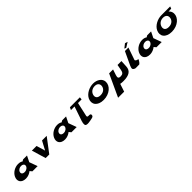

<svg xmlns="http://www.w3.org/2000/svg" viewBox="595 -2889 5318 5318"><g transform="rotate(-45 3254.0 -229.5)"><path d="M88.6 -239C25.5 -108 90.4 17 267.4 17C350.4 17 428.6 -17 480.3 -61H482.3L533 0H738L650.7 -240L737.7 -416H584.7L534.1 -386C501.9 -411 456 -425 396 -425C267 -425 140.3 -348 88.6 -239ZM275.6 -239C293.8 -293 355.2 -328 417.2 -328C479.2 -328 522.8 -293 513.6 -239C503.7 -181 442.8 -136 368.8 -136C291.8 -136 255.7 -181 275.6 -239Z M1110.7 -416H928.7L1053 0H1194L1508.7 -416H1326.7L1188.2 -158Z M1618.6 -239C1555.5 -108 1620.4 17 1797.4 17C1880.4 17 1958.6 -17 2010.3 -61H2012.3L2063 0H2268L2180.7 -240L2267.7 -416H2114.7L2064.1 -386C2031.9 -411 1986 -425 1926 -425C1797 -425 1670.3 -348 1618.6 -239ZM1805.6 -239C1823.8 -293 1885.2 -328 1947.2 -328C2009.2 -328 2052.8 -293 2043.6 -239C2033.7 -181 1972.8 -136 1898.8 -136C1821.8 -136 1785.7 -181 1805.6 -239Z M2488.1 -445H2629.1L2478.3 -2H2483.3C2469.5 10 2456.4 102 2476.4 128C2513.1 176 2649.3 142 2719.4 128C2758.6 120 2792.2 110 2800 72C2820.5 -23 2686.1 32 2680 0C2677.5 -10 2674.6 -17 2670.5 -23L2764.1 -445H2905.1L2912.6 -520H2522.6ZM2524.2 -1C2514 0 2504 0 2494.3 -2Z M3063.8 -319C2989 -157 3087 0 3330 0C3566 0 3735 -157 3725.8 -319C3719.6 -448 3591.4 -532 3439.4 -532C3288.4 -532 3124.6 -448 3063.8 -319ZM3225.8 -319C3249.5 -389 3319 -451 3423 -451C3527 -451 3569.5 -389 3564.8 -319C3558.9 -241 3496.6 -154 3361.6 -154C3223.6 -154 3199.9 -241 3225.8 -319Z M4108.7 -416H3954.7L3652.7 237H3890.7L3966.9 7C3999.9 14 4039.4 17 4084.4 17C4312.4 17 4417.7 -57 4425.9 -215L4436.7 -416H4283.7L4253.1 -249C4237.2 -165 4201.9 -130 4122.9 -130C4042.9 -130 4025.2 -165 4053.1 -249Z M4855.5 -696 4934.8 -672 4789.9 -581 4737.1 -602ZM4536.5 -193 4536.4 -192C4531.8 -182 4527.5 -173 4523.1 -164L4515.5 -147C4479.3 -61 4488.7 -31 4554.5 -3C4574.2 5 4621 0 4720 0C4760.5 -23 4808.6 -115 4808.6 -115C4803.1 -125 4742.8 -136 4735.2 -145C4722.5 -160 4709 -170 4714.3 -185L4838.2 -544H4701.2Z M4948.6 -239C4885.5 -108 4950.4 17 5127.4 17C5210.4 17 5288.6 -17 5340.3 -61H5342.3L5393 0H5598L5510.7 -240L5597.7 -416H5444.7L5394.1 -386C5361.9 -411 5316 -425 5256 -425C5127 -425 5000.3 -348 4948.6 -239ZM5135.6 -239C5153.8 -293 5215.2 -328 5277.2 -328C5339.2 -328 5382.8 -293 5373.6 -239C5363.7 -181 5302.8 -136 5228.8 -136C5151.8 -136 5115.7 -181 5135.6 -239Z M5900.8 -319C5925.5 -389 5995 -451 6099 -451C6203 -451 6245.5 -389 6238.8 -319C6232.9 -241 6169.6 -154 6034.6 -154C5895.6 -154 5872.9 -241 5900.8 -319ZM6116.4 -532C5965.3 -531 5800.6 -448 5738.8 -319C5661 -157 5758 0 6001 0C6237 0 6408 -157 6400.8 -319C6398.8 -378 6371.3 -427 6329.8 -463L6438.6 -468L6461.4 -532Z"/></g></svg>

Font: Hussar Milosc
Style: Obl
Weight: 700
Foundry: Cannot Into Space Fonts
Version: Version 1.02